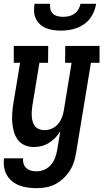

<svg xmlns="http://www.w3.org/2000/svg" viewBox="-25 -760 545 1003"><path d="M168 223Q144 223 121 220Q98 217 77 209Q56 201 39 187.5Q22 174 11 155Q0 136 -3.5 113.5Q-7 91 -4 67H96Q94 82 98.5 96Q103 110 113.5 119Q124 128 138 131.5Q152 135 167 135Q187 135 207.5 126Q228 117 242 100Q256 83 263.5 62.5Q271 42 274 22L290 -74Q279 -56 264 -40.5Q249 -25 230.5 -13.5Q212 -2 192 3Q172 8 152 8Q126 8 104 -1.5Q82 -11 68 -30Q54 -49 47.5 -72.5Q41 -96 39 -120.5Q37 -145 39 -170.5Q41 -196 45 -221L80 -432H47V-520H227L226 -432H181L144 -207Q142 -193 141 -178.5Q140 -164 141 -150.5Q142 -137 146 -123.5Q150 -110 158.5 -100Q167 -90 180 -85Q193 -80 207 -80Q226 -80 245 -88Q264 -96 277 -111Q290 -126 297.5 -144.5Q305 -163 308 -181L349 -432H315L316 -520H495V-432H450L373 36Q369 61 361.5 85Q354 109 340 131Q326 153 306.5 171.5Q287 190 264 202Q241 214 216.5 218.5Q192 223 168 223ZM293 -600Q273 -600 253 -603Q233 -606 215.5 -613Q198 -620 184 -633Q170 -646 162 -663Q154 -680 153 -700Q152 -720 155 -740H237Q235 -725 238.5 -711Q242 -697 252 -688Q262 -679 276 -675.5Q290 -672 305 -672Q320 -672 335 -675.5Q350 -679 363 -688Q376 -697 384.5 -711Q393 -725 395 -740H477Q474 -720 466 -700Q458 -680 445 -663Q432 -646 413 -633Q394 -620 374.5 -613Q355 -606 334 -603Q313 -600 293 -600Z"/></svg>

Font: Iosevka Curly Slab Semibold
Style: Italic
Weight: 600
Italic angle: -9°
Monospace: yes
Designer: Belleve Invis
Foundry: Belleve Invis
Version: Version 22.1.2; ttfautohint (v1.8.4)